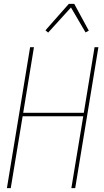

<svg xmlns="http://www.w3.org/2000/svg" viewBox="-20 -981 540 1001"><path d="M16 0 137 -735H157L101 -393H417L473 -735H493L372 0H352L414 -375H98L36 0ZM231 -811 217 -823 339 -961H367L443 -821L426 -812L350 -942Z"/></svg>

Font: Iosevka Curly Thin
Style: Italic
Weight: 100
Italic angle: -9°
Monospace: yes
Designer: Belleve Invis
Foundry: Belleve Invis
Version: Version 22.1.2; ttfautohint (v1.8.4)